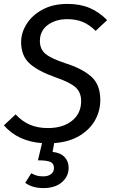

<svg xmlns="http://www.w3.org/2000/svg" viewBox="-21 -721 580 982"><path d="M492 -209Q492 -156 466.5 -108.5Q441 -61 388 -28Q335 5 256 11L248 56Q288 60 309 82Q330 104 330 137Q330 181 295.5 211Q261 241 201 241Q144 241 108 214L139 165Q153 173 166.5 177Q180 181 201 181Q225 181 240 169.5Q255 158 255 138Q255 116 237.5 107.5Q220 99 173 99L194 11Q70 2 -1 -80L59 -136Q91 -101 131 -83.5Q171 -66 224 -66Q301 -66 347.5 -103.5Q394 -141 394 -204Q394 -248 366.5 -273.5Q339 -299 267 -324Q173 -357 130 -396.5Q87 -436 87 -506Q87 -553 115 -598Q143 -643 196.5 -672Q250 -701 324 -701Q389 -701 438 -680Q487 -659 527 -618L468 -563Q436 -595 401.5 -609Q367 -623 324 -623Q263 -623 223 -593Q183 -563 183 -511Q183 -471 210 -447Q237 -423 312 -398Q398 -371 445 -330Q492 -289 492 -209Z"/></svg>

Font: FiraGO
Style: Italic
Weight: 400
Italic angle: -8°
Designer: bBox Type GmbH
Foundry: bBox Type GmbH
Version: Version 1.001